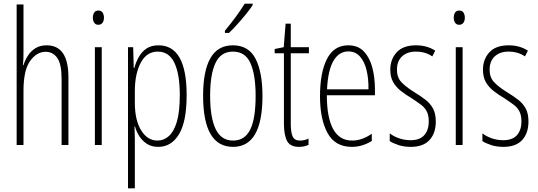

<svg xmlns="http://www.w3.org/2000/svg" viewBox="-20 -784 2910 1038"><path d="M107 -503Q107 -480 106.5 -464.5Q106 -449 104 -432H107Q115 -458 130.5 -482.5Q146 -507 171 -523Q196 -539 232 -539Q350 -539 350 -366V0H313V-358Q313 -438 289.5 -471Q266 -504 227 -504Q178 -504 142.5 -454Q107 -404 107 -294V0H70V-760H107Z M512 -727Q528 -727 535 -715.5Q542 -704 542 -689Q542 -671 534 -660.5Q526 -650 511 -650Q497 -650 489.5 -661Q482 -672 482 -688Q482 -704 489 -715.5Q496 -727 512 -727ZM530 -529V0H493V-529Z M837 -539Q989 -539 989 -270Q989 -126 947.5 -58Q906 10 836 10Q799 10 774 -6.5Q749 -23 733 -48Q717 -73 710 -100H707Q707 -88 708 -70Q709 -52 709 -29V234H672V-529H700L703 -416H706Q715 -449 731 -477Q747 -505 772.5 -522Q798 -539 837 -539ZM833 -505Q773 -505 741 -445Q709 -385 709 -291V-228Q709 -135 743 -79.5Q777 -24 832 -24Q865 -24 892.5 -48Q920 -72 936 -125.5Q952 -179 952 -270Q952 -383 923 -444Q894 -505 833 -505Z M1399 -265Q1399 10 1240 10Q1078 10 1078 -267Q1078 -400 1117.5 -469.5Q1157 -539 1239 -539Q1324 -539 1361.5 -466.5Q1399 -394 1399 -265ZM1116 -267Q1116 -148 1146 -86Q1176 -24 1240 -24Q1303 -24 1332.5 -83Q1362 -142 1362 -266Q1362 -378 1334.5 -441.5Q1307 -505 1239 -505Q1174 -505 1145 -443.5Q1116 -382 1116 -267ZM1346 -756Q1330 -732 1307.5 -704.5Q1285 -677 1261 -650.5Q1237 -624 1218 -606H1196V-618Q1229 -658 1254 -692Q1279 -726 1303 -764H1346Z M1602 -24Q1615 -24 1627 -27Q1639 -30 1648 -35V-1Q1637 4 1624.5 7Q1612 10 1596 10Q1549 10 1532 -22Q1515 -54 1515 -116V-496H1465V-519L1514 -529L1524 -656H1552V-529H1650V-496H1552V-115Q1552 -69 1562 -46.5Q1572 -24 1602 -24Z M1863 -539Q1916 -539 1947.5 -505.5Q1979 -472 1993 -418Q2007 -364 2007 -303V-269H1747Q1747 -149 1781 -86.5Q1815 -24 1884 -24Q1937 -24 1990 -61V-22Q1968 -8 1940.5 1Q1913 10 1882 10Q1792 10 1751 -64.5Q1710 -139 1710 -264Q1710 -391 1747.5 -465Q1785 -539 1863 -539ZM1863 -506Q1813 -506 1783 -455.5Q1753 -405 1748 -301H1972Q1973 -357 1962 -403.5Q1951 -450 1926.5 -478Q1902 -506 1863 -506Z M2336 -127Q2336 -64 2302 -27Q2268 10 2201 10Q2164 10 2135 0.5Q2106 -9 2087 -21V-63Q2109 -46 2138.5 -36Q2168 -26 2200 -26Q2249 -26 2273.5 -53Q2298 -80 2298 -128Q2298 -160 2287.5 -181Q2277 -202 2256.5 -217.5Q2236 -233 2207 -252Q2173 -272 2146.5 -293Q2120 -314 2105 -341Q2090 -368 2090 -408Q2090 -463 2124.5 -501Q2159 -539 2229 -539Q2289 -539 2333 -510L2317 -479Q2280 -505 2228 -505Q2182 -505 2154 -479.5Q2126 -454 2126 -407Q2126 -366 2149.5 -340.5Q2173 -315 2221 -285Q2254 -265 2280 -245Q2306 -225 2321 -197.5Q2336 -170 2336 -127Z M2463 -727Q2479 -727 2486 -715.5Q2493 -704 2493 -689Q2493 -671 2485 -660.5Q2477 -650 2462 -650Q2448 -650 2440.5 -661Q2433 -672 2433 -688Q2433 -704 2440 -715.5Q2447 -727 2463 -727ZM2481 -529V0H2444V-529Z M2837 -127Q2837 -64 2803 -27Q2769 10 2702 10Q2665 10 2636 0.5Q2607 -9 2588 -21V-63Q2610 -46 2639.5 -36Q2669 -26 2701 -26Q2750 -26 2774.5 -53Q2799 -80 2799 -128Q2799 -160 2788.5 -181Q2778 -202 2757.5 -217.5Q2737 -233 2708 -252Q2674 -272 2647.5 -293Q2621 -314 2606 -341Q2591 -368 2591 -408Q2591 -463 2625.5 -501Q2660 -539 2730 -539Q2790 -539 2834 -510L2818 -479Q2781 -505 2729 -505Q2683 -505 2655 -479.5Q2627 -454 2627 -407Q2627 -366 2650.5 -340.5Q2674 -315 2722 -285Q2755 -265 2781 -245Q2807 -225 2822 -197.5Q2837 -170 2837 -127Z"/></svg>

Font: Noto Sans Tamil ExtraCondensed ExtraLight
Style: Regular
Weight: 200
Width: 2
Designer: Jelle Bosma - Monotype Design Team
Foundry: Monotype Imaging Inc.
Version: Version 2.004; ttfautohint (v1.8.4.7-5d5b)